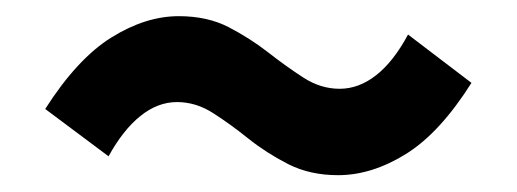

<svg xmlns="http://www.w3.org/2000/svg" viewBox="-20 -491 630 234"><path d="M392 -277.5Q357.9 -277.5 331.4 -290.9Q304.9 -304.4 282.8 -322Q260.8 -339.7 239.8 -353.1Q218.9 -366.6 195.7 -366.6Q172.2 -366.6 151.1 -349.6Q130 -332.7 112.3 -300.5L35.1 -358.2Q74.2 -419.5 115.9 -445.4Q157.5 -471.3 197.9 -471.3Q232.8 -471.3 258.9 -457.8Q285 -444.2 306.9 -427.1Q328.9 -409.9 349.8 -396.4Q370.8 -382.8 394 -382.8Q417.4 -382.8 438.5 -399.4Q459.6 -415.9 477.3 -448.9L554.6 -390Q516.2 -329.1 474.7 -303.3Q433.1 -277.5 392 -277.5Z"/></svg>

Font: Shanggu Sans SC VF
Style: Regular
Weight: 250
Designer: GuiWonder
Version: Version 1.021